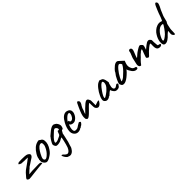

<svg xmlns="http://www.w3.org/2000/svg" viewBox="230 -1855 3273 3273"><g transform="rotate(-45 1867.0 -218.5)"><path d="M248 -87Q320 -90 344 -90Q377 -90 386.5 -86.5Q396 -83 403.5 -72Q411 -61 408 -56Q406 -56 393 -54Q367 -51 335 -49.5Q303 -48 193 -34Q83 -20 66.5 -21Q50 -22 34 -38Q11 -48 61 -100Q99 -147 128.5 -170.5Q158 -194 240 -250Q268 -273 283.5 -283.5Q299 -294 304 -298Q255 -303 230 -301Q188 -301 178 -304H163Q153 -304 131.5 -314.5Q110 -325 109 -334Q120 -339 125 -345Q142 -356 146 -352Q176 -352 208 -354Q291 -353 315.5 -347.5Q340 -342 361 -324Q388 -297 360 -266Q349 -253 346 -253Q308 -227 283 -212Q241 -187 238 -182Q218 -172 207 -161Q194 -145 171 -129L119 -79Q198 -89 248 -87Z M646 -233Q652 -249 651.5 -276.5Q651 -304 643 -308Q615 -324 577 -293Q527 -250 478 -141Q457 -91 481 -71Q511 -46 580 -121Q623 -170 646 -233ZM453 -240Q520 -351 609 -372Q630 -378 639.5 -377Q649 -376 663 -361Q686 -351 696.5 -337Q707 -323 710 -296Q718 -218 658 -132Q635 -99 615 -81.5Q595 -64 562 -44Q523 -18 484 -15Q467 -15 445 -34Q407 -73 413 -108L415 -131Q410 -136 412.5 -139Q415 -142 416 -143Q422 -143 420 -152.5Q418 -162 428 -189.5Q438 -217 453 -240Z M900 -269Q805 -183 813 -148Q815 -138 840 -141.5Q865 -145 881.5 -153.5Q898 -162 910.5 -167.5Q923 -173 930 -176Q950 -185 957 -198Q964 -211 971 -235Q978 -259 987 -260.5Q996 -262 1009 -257Q1020 -263 1018 -278Q1014 -307 984 -323Q981 -325 977.5 -325Q974 -325 970 -324Q966 -323 962 -321.5Q958 -320 953 -316Q948 -312 944 -309Q940 -306 934 -300.5Q928 -295 923.5 -291Q919 -287 912 -280Q905 -273 900 -269ZM1016 -174Q1015 -167 1000 -99Q985 -31 978.5 -3.5Q972 24 959 57Q952 101 928 132Q914 156 892.5 171Q871 186 850 188.5Q829 191 787 172Q767 157 749.5 127.5Q732 98 734 84Q736 74 751 81.5Q766 89 774 100Q782 111 802 124Q822 137 833 135Q874 129 904 59Q921 11 937.5 -62Q954 -135 950 -139Q901 -113 885 -104Q823 -84 788 -96Q777 -101 766.5 -122Q756 -143 757.5 -157.5Q759 -172 785 -216Q811 -260 815.5 -259.5Q820 -259 820 -269Q822 -278 875 -320Q947 -384 990 -388L1010 -387Q1019 -381 1034 -375Q1055 -366 1071 -339Q1087 -312 1089 -285Q1087 -263 1079 -242Q1071 -221 1063 -222Q1055 -223 1043.5 -215Q1032 -207 1032 -199.5Q1032 -192 1016 -174Z M1239 -249Q1239 -235 1246 -226Q1253 -217 1264 -217Q1294 -217 1316 -247Q1338 -277 1342.5 -304Q1347 -331 1336 -339Q1312 -351 1268 -312Q1241 -287 1228 -268L1215 -247Q1223 -250 1231 -250.5Q1239 -251 1239 -249ZM1197 -203Q1173 -139 1173 -108Q1173 -77 1181.5 -63.5Q1190 -50 1213.5 -50Q1237 -50 1252 -55.5Q1267 -61 1295 -82L1329 -102Q1333 -102 1337 -107Q1346 -111 1358 -104Q1370 -97 1370 -86Q1368 -78 1352 -60Q1336 -42 1328 -41Q1314 -34 1313 -33H1314Q1305 -21 1296 -21H1288Q1284 -13 1261.5 -5Q1239 3 1219 3Q1175 3 1146.5 -30.5Q1118 -64 1120 -114Q1123 -188 1169 -272Q1233 -391 1311 -391Q1330 -391 1354 -380Q1385 -367 1396 -332Q1400 -303 1394 -281Q1370 -208 1312 -175Q1296 -165 1272 -165Q1225 -165 1204 -195Z M1577 -376Q1584 -376 1592.5 -367Q1601 -358 1605 -346Q1605 -314 1577 -277Q1552 -239 1543 -195Q1542 -194 1535 -176.5Q1528 -159 1525 -153L1520 -131L1587 -200Q1657 -270 1689 -281.5Q1721 -293 1738 -257Q1749 -237 1751 -227.5Q1753 -218 1751 -173V-111Q1754 -112 1794 -126Q1817 -136 1845 -138Q1842 -111 1815 -82.5Q1788 -54 1761 -54Q1747 -54 1731.5 -67Q1716 -80 1710 -95.5Q1704 -111 1704 -168V-205Q1704 -220 1694 -214Q1677 -204 1600.5 -124Q1524 -44 1496 -44Q1488 -44 1477 -55Q1466 -66 1464.5 -74Q1463 -82 1463 -111Q1463 -162 1520 -286L1553 -356Q1556 -363 1567 -376Z M2122 -302Q2118 -313 2112 -314Q2078 -320 2000 -208Q1945 -129 1945 -97L1950 -87Q1961 -87 2006 -118.5Q2051 -150 2063 -165L2092 -195Q2115 -221 2123.5 -252.5Q2132 -284 2122 -302ZM2122 -356Q2136 -352 2143 -347Q2170 -328 2180 -263Q2190 -229 2180 -219Q2175 -213 2174.5 -212Q2174 -211 2176 -209Q2176 -204 2171 -195Q2153 -142 2161 -111Q2169 -88 2189.5 -85Q2210 -82 2233 -103Q2264 -125 2264 -116Q2269 -111 2273.5 -111Q2278 -111 2280 -107Q2284 -99 2274 -82Q2259 -67 2259 -62Q2254 -57 2244 -48Q2226 -37 2198.5 -37Q2171 -37 2156.5 -47.5Q2142 -58 2129 -77Q2116 -96 2112 -111L2107 -121L2078 -102Q2069 -93 2054 -80.5Q2039 -68 2034.5 -62.5Q2030 -57 2024 -57H2014Q2014 -50 1994.5 -41.5Q1975 -33 1960 -33Q1942 -29 1921 -44Q1900 -59 1896 -77Q1889 -110 1917 -172Q1945 -234 1988.5 -288Q2032 -342 2068 -356Q2090 -367 2095 -367Q2100 -367 2122 -356Z M2565 -285Q2547 -325 2525 -325Q2503 -325 2458 -272.5Q2413 -220 2376 -149L2351 -92Q2351 -81 2376.5 -93.5Q2402 -106 2419 -120Q2505 -194 2543 -249ZM2294 -74Q2277 -91 2348 -221Q2354 -227 2363.5 -242Q2373 -257 2376 -259Q2376 -263 2379 -266.5Q2382 -270 2386 -270V-276Q2386 -285 2419 -320Q2507 -412 2555 -374Q2561 -366 2638 -298L2620 -248Q2598 -183 2633 -126Q2638 -115 2653 -105Q2668 -95 2683 -93Q2705 -89 2705 -70Q2705 -51 2687 -47Q2620 -38 2573 -129Q2559 -148 2555 -173Q2540 -152 2523 -135Q2382 7 2315 -36Q2312 -42 2305.5 -48.5Q2299 -55 2299 -61.5Q2299 -68 2294 -74Z M2840 -378Q2868 -372 2869 -342Q2870 -326 2861 -303Q2817 -195 2817 -185Q2818 -181 2835 -195.5Q2852 -210 2870.5 -227Q2889 -244 2930.5 -270Q2972 -296 2994 -303Q3000 -303 3004 -302Q3008 -301 3010.5 -300.5Q3013 -300 3017.5 -296.5Q3022 -293 3024 -292Q3032 -283 3042.5 -272.5Q3053 -262 3047 -236L3027 -173Q3102 -237 3127 -250Q3176 -275 3200 -239Q3212 -227 3212.5 -217Q3213 -207 3213 -204V-170Q3219 -92 3222.5 -87.5Q3226 -83 3248.5 -79.5Q3271 -76 3273 -65Q3275 -54 3260 -44Q3233 -28 3194 -42.5Q3155 -57 3156 -134Q3158 -164 3157.5 -181Q3157 -198 3150 -198Q3137 -198 3094 -164Q3041 -121 3000 -74Q2995 -67 2992 -64.5Q2989 -62 2984 -57.5Q2979 -53 2976 -52Q2973 -51 2968 -50Q2961 -48 2939 -66Q2930 -74 2934 -89L2957 -155Q2989 -232 2982 -232Q2973 -231 2957 -222.5Q2941 -214 2937 -206Q2934 -206 2923 -195Q2912 -184 2905 -180Q2900 -172 2872 -144.5Q2844 -117 2834.5 -108.5Q2825 -100 2811.5 -83Q2798 -66 2789.5 -54.5Q2781 -43 2779 -43Q2748 -43 2740 -73Q2733 -88 2739 -116Q2745 -144 2750 -164Q2755 -184 2757.5 -196.5Q2760 -209 2762 -218Q2764 -227 2765 -230.5Q2766 -234 2769.5 -244Q2773 -254 2779 -268Q2785 -282 2795.5 -309Q2806 -336 2806 -350Q2806 -364 2817.5 -372Q2829 -380 2840 -378Z M3543 -276Q3543 -282 3524 -284Q3466 -292 3405 -219Q3380 -189 3363 -153Q3328 -82 3348 -73Q3376 -73 3440 -131Q3467 -157 3505 -212Q3543 -267 3543 -276ZM3574 -136Q3570 -112 3570 -61Q3570 -10 3561 -10Q3544 -10 3533 -24Q3522 -38 3518 -50Q3514 -62 3517 -85L3521 -131Q3518 -131 3517 -131.5Q3516 -132 3510.5 -128.5Q3505 -125 3502 -122Q3499 -119 3491.5 -113Q3484 -107 3478 -102Q3390 -3 3330 -11Q3281 -17 3290 -101Q3298 -168 3339 -231Q3356 -261 3388.5 -289Q3421 -317 3453 -328Q3502 -347 3543 -334Q3568 -321 3574 -338Q3577 -343 3584 -362.5Q3591 -382 3596 -391Q3622 -469 3642 -514.5Q3662 -560 3673 -586Q3689 -618 3700.5 -624Q3712 -630 3726 -615Q3736 -599 3734 -585Q3732 -571 3716 -533Q3692 -494 3643 -372Q3642 -367 3633.5 -338.5Q3625 -310 3619.5 -282Q3614 -254 3608 -254Q3590 -235 3574 -136Z"/></g></svg>

Font: Caveat
Style: Regular
Weight: 400
Designer: Pablo Impallari
Foundry: Creative Lab NY
Version: Version 1.096; ttfautohint (v1.3)